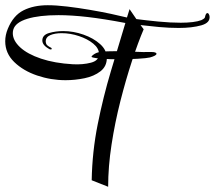

<svg xmlns="http://www.w3.org/2000/svg" viewBox="-36 -683 822 735"><path d="M378 32 315 7Q317 -102 338 -207Q359 -312 388.5 -410.5Q418 -509 444 -595Q360 -611 298.5 -618Q237 -625 188 -625Q114 -625 68.5 -611Q23 -597 15 -570Q14 -566 13.5 -563Q13 -560 13 -556Q13 -528 41 -502Q69 -476 121 -458.5Q173 -441 243 -437Q281 -435 312 -443Q343 -451 343 -476Q343 -498 321 -516Q299 -534 266 -545Q233 -556 200 -556Q174 -556 156.5 -548.5Q139 -541 139 -524Q140 -514 144.5 -510Q149 -506 156 -502Q162 -500 162 -496Q162 -493 155 -494Q126 -509 126 -528Q126 -549 151.5 -556.5Q177 -564 206 -564Q245 -564 283.5 -550.5Q322 -537 347.5 -514Q373 -491 373 -461Q373 -429 348.5 -410Q324 -391 287.5 -383.5Q251 -376 215 -376Q159 -376 106 -394Q53 -412 18.5 -445.5Q-16 -479 -16 -525Q-16 -549 -6 -573Q15 -624 54 -643.5Q93 -663 147 -663Q179 -663 221 -658Q263 -653 307 -645.5Q351 -638 388.5 -630Q426 -622 450 -616L460 -648L486 -610Q524 -605 570 -600.5Q616 -596 656 -596Q681 -596 701.5 -598.5Q722 -601 735 -606Q745 -611 747 -614Q749 -617 749 -619Q752 -633 758 -633Q763 -633 766 -622Q770 -596 734.5 -586Q699 -576 648 -576Q612 -576 573.5 -579.5Q535 -583 502 -587L514 -571Q493 -522 469.5 -450.5Q446 -379 425 -296.5Q404 -214 391 -129.5Q378 -45 378 32ZM418 -456Q385 -456 356.5 -458Q328 -460 316 -464Q311 -466 322 -474Q333 -482 347 -484Q360 -486 374.5 -486.5Q389 -487 405 -487Q440 -487 477 -485Q514 -483 542 -484Q563 -484 563 -477Q563 -470 538 -463Q525 -460 490.5 -458Q456 -456 418 -456Z"/></svg>

Font: Festive
Style: Regular
Weight: 400
Designer: Robert E. Leuschke
Foundry: Robert E. Leuschke
Version: Version 1.101; ttfautohint (v1.8.3)